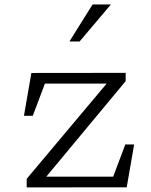

<svg xmlns="http://www.w3.org/2000/svg" viewBox="-20 -818 660 838"><path d="M96.5 -37.5 450 -458.5 464 -453H155.5L182.5 -470L123 -312.5H84.5L117 -499.5L528.5 -500V-464L168 -30L161 -47H494.5L467.5 -30L527 -187.5H565.5L533 -0.5L96.5 0ZM464 -798.5H384L283 -637H327.5Z"/></svg>

Font: Monaspace Xenon Var ExtraLight
Style: Regular
Weight: 200
Designer: Riley Cran and the Lettermatic Team
Version: Version 1.200 (Monaspace Xenon Var)